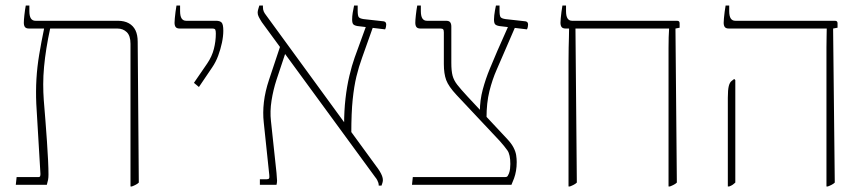

<svg xmlns="http://www.w3.org/2000/svg" viewBox="-20 -667 3130 693"><path d="M451 6V-509Q451 -538 437.5 -551Q424 -564 404 -564H85Q74 -564 70 -569.5Q66 -575 66 -585Q66 -594 68 -612.5Q70 -631 73 -647H86V-627Q86 -609 91.5 -600.5Q97 -592 108 -592H405Q429 -592 445 -583Q461 -574 469 -557.5Q477 -541 477 -516L481 -8Q477 -4 470.5 -0.5Q464 3 456 6ZM37 0 40 -28H120Q124 -28 125 -31.5Q126 -35 126 -39L111 -292Q109 -338 111.5 -381.5Q114 -425 121.5 -470Q129 -515 139 -563V-570H161V-564Q153 -527 147.5 -492.5Q142 -458 139 -425.5Q136 -393 136 -363Q136 -333 138 -306Q141 -270 144 -231.5Q147 -193 149.5 -156.5Q152 -120 153.5 -89Q155 -58 155 -37Q155 -26 153.5 -18Q152 -10 149 0Z M698 -353 680 -368 728 -438Q745 -463 752 -490.5Q759 -518 759 -546Q759 -556 757 -560Q755 -564 746 -564H629Q618 -564 614 -569.5Q610 -575 610 -585Q610 -591 611 -601.5Q612 -612 613.5 -624Q615 -636 617 -647H630V-627Q630 -609 635.5 -600.5Q641 -592 652 -592H760Q774 -592 780 -585.5Q786 -579 786 -556Q786 -536 781 -512.5Q776 -489 767.5 -466Q759 -443 746 -424Z M1347 3Q1347 -3 1345.5 -7.5Q1344 -12 1341.5 -17Q1339 -22 1334 -28L925 -587Q918 -598 914 -606Q910 -614 910 -621Q910 -627 912 -633.5Q914 -640 916 -647H929V-642Q929 -632 932 -625.5Q935 -619 939 -614L1338 -67Q1345 -58 1350.5 -49Q1356 -40 1359 -32Q1362 -24 1362 -17Q1362 -13 1360.5 -7.5Q1359 -2 1357 3ZM918 0V-20H943Q949 -20 951 -23Q953 -26 952 -35L932 -225Q928 -260 932.5 -298.5Q937 -337 951 -379L991 -499H1018L978 -379Q966 -342 960 -303.5Q954 -265 958 -230L978 -43Q980 -22 980 -15Q980 -8 978 0ZM1248 -185 1222 -218Q1222 -267 1227 -311Q1232 -355 1241 -393Q1250 -431 1260 -459L1304 -580H1330L1287 -459Q1275 -426 1266.5 -391Q1258 -356 1253 -308Q1248 -260 1248 -185ZM1370 -561 1270 -573Q1259 -575 1255 -579.5Q1251 -584 1251 -597Q1251 -608 1253 -620.5Q1255 -633 1258 -647H1271V-629Q1271 -610 1275 -605Q1279 -600 1293 -598L1365 -590Q1370 -589 1372 -586Q1374 -583 1374 -578Q1374 -574 1373 -569.5Q1372 -565 1370 -561Z M1467 0 1470 -28H1804Q1810 -28 1812.5 -32Q1815 -36 1817 -41Q1820 -49 1821 -58Q1822 -67 1822 -75Q1822 -109 1811.5 -124Q1801 -139 1784 -158L1628 -324Q1599 -355 1590.5 -378Q1582 -401 1582 -436V-550Q1582 -558 1579.5 -561Q1577 -564 1570 -564H1498Q1487 -564 1483 -569.5Q1479 -575 1479 -585Q1479 -594 1481 -612.5Q1483 -631 1486 -647H1499V-627Q1499 -609 1504.5 -600.5Q1510 -592 1521 -592H1590Q1601 -592 1605 -586.5Q1609 -581 1609 -571V-440Q1609 -411 1613.5 -394Q1618 -377 1630.5 -361Q1643 -345 1668 -318L1811 -165Q1826 -149 1833.5 -134.5Q1841 -120 1843 -107Q1845 -94 1845 -82Q1845 -65 1842.5 -50.5Q1840 -36 1835.5 -23.5Q1831 -11 1826 0ZM1736 -241 1712 -264Q1712 -305 1722.5 -344Q1733 -383 1748 -419Q1763 -455 1775 -483L1818 -580H1844L1802 -483Q1788 -450 1772.5 -415Q1757 -380 1746.5 -338Q1736 -296 1736 -241ZM1882 -561 1782 -573Q1771 -575 1767 -579.5Q1763 -584 1763 -597Q1763 -604 1764 -612Q1765 -620 1766.5 -629Q1768 -638 1770 -647H1783V-629Q1783 -610 1787 -605Q1791 -600 1805 -598L1877 -590Q1882 -589 1884 -586Q1886 -583 1886 -578Q1886 -574 1885 -569.5Q1884 -565 1882 -561Z M2393 6V-444Q2393 -473 2393 -494.5Q2393 -516 2393.5 -532.5Q2394 -549 2395 -563V-564H2022Q2011 -564 2007 -569.5Q2003 -575 2003 -585Q2003 -591 2004 -601.5Q2005 -612 2006.5 -624Q2008 -636 2010 -647H2023V-627Q2023 -609 2028.5 -600.5Q2034 -592 2045 -592H2423Q2428 -592 2430.5 -590Q2433 -588 2433 -583V-567L2418 -564L2423 -8Q2419 -4 2412.5 -0.5Q2406 3 2398 6ZM2032 6V-444Q2032 -473 2032.5 -494.5Q2033 -516 2033.5 -532.5Q2034 -549 2034 -563V-572H2057L2062 -8Q2058 -4 2051.5 -0.5Q2045 3 2037 6Z M2963 6V-444Q2963 -473 2963 -496Q2963 -519 2963.5 -535.5Q2964 -552 2964 -563V-564H2611Q2600 -564 2596 -569.5Q2592 -575 2592 -585Q2592 -591 2593 -601.5Q2594 -612 2595.5 -624Q2597 -636 2599 -647H2612V-627Q2612 -609 2617.5 -600.5Q2623 -592 2634 -592H2993Q2998 -592 3000.5 -590Q3003 -588 3003 -583V-567L2987 -564L2993 -8Q2989 -4 2982.5 -0.5Q2976 3 2968 6ZM2607 6V-314Q2607 -343 2610.5 -356.5Q2614 -370 2621 -375L2630 -382L2634 -378V-8Q2630 -4 2625 -0.5Q2620 3 2612 6Z"/></svg>

Font: Noto Serif Hebrew Thin
Style: Regular
Weight: 250
Version: Version 2.003